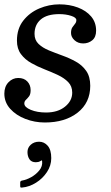

<svg xmlns="http://www.w3.org/2000/svg" viewBox="-23 -552 510 884"><path d="M309.5 -125.5Q309.5 -155 291 -174Q272.5 -193 243.8 -206.5Q215 -220 182.2 -232.8Q149.5 -245.5 120.8 -261.8Q92 -278 73.5 -302.8Q55 -327.5 55 -365Q55 -419.5 84 -456.8Q113 -494 157.8 -513Q202.5 -532 250.5 -532Q297 -532 335.5 -517.5Q374 -503 396.8 -476Q419.5 -449 419.5 -411Q419.5 -381 401.8 -366.5Q384 -352 360 -352Q336 -352 320 -366.8Q304 -381.5 304 -400Q304 -417 310.2 -426.2Q316.5 -435.5 322.5 -442.5Q328.5 -449.5 328.5 -459.5Q328.5 -471.5 304.2 -479.2Q280 -487 250 -487Q193.5 -487 164.8 -462.5Q136 -438 136 -396Q136 -367.5 154.5 -349.8Q173 -332 202.2 -320Q231.5 -308 264.2 -296.2Q297 -284.5 326.2 -268.2Q355.5 -252 374 -225.5Q392.5 -199 392.5 -157Q392.5 -79 334.5 -33.5Q276.5 12 183.5 12Q136.5 12 93.8 -4.5Q51 -21 24 -51Q-3 -81 -3 -121Q-3 -153.5 16 -173.2Q35 -193 61 -193Q87.5 -193 102.8 -177Q118 -161 118 -137Q118 -118 110.8 -108.5Q103.5 -99 96.2 -92.2Q89 -85.5 89 -75.5Q89 -58.5 118.8 -46.2Q148.5 -34 189 -34Q243 -34 276.2 -60.8Q309.5 -87.5 309.5 -125.5ZM103.5 148Q103.5 128 118.8 114.2Q134 100.5 157 100.5Q180.5 100.5 196.8 119.2Q213 138 213 176Q213 210.5 193.2 240.2Q173.5 270 142.8 289.2Q112 308.5 79 311.5Q74.5 312 72.2 311.2Q70 310.5 70 305.5V288Q70 280.5 80 279Q98.5 276 120.5 263.8Q142.5 251.5 158 232.5Q173.5 213.5 171 190.5Q170.5 185.5 168.2 186.5Q166 187.5 162.5 190Q154 195 142 195Q122 195 112.8 181.5Q103.5 168 103.5 148Z"/></svg>

Font: Besley
Style: Italic
Weight: 400
Italic angle: -13°
Designer: Owen Earl
Foundry: indestructible type*
Version: Version 4.000; ttfautohint (v1.8.4.7-5d5b)